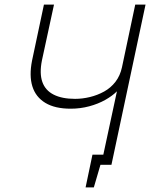

<svg xmlns="http://www.w3.org/2000/svg" viewBox="-20 -720 656 839"><path d="M384 -44 354 99H390L419 0H444L454 -44ZM616 -700H571L513 -426Q505 -389 484.5 -362.5Q464 -336 435 -320Q406 -304 373 -296Q340 -288 308 -288Q251 -288 214.5 -306.5Q178 -325 165 -362Q152 -399 163 -455L216 -700H172L120 -455Q107 -389 121.5 -342.5Q136 -296 178 -270.5Q220 -245 289 -245Q331 -245 370 -255.5Q409 -266 440 -283.5Q471 -301 491 -321L422 0H467Z"/></svg>

Font: Advent Pro Light
Style: Italic
Weight: 300
Italic angle: -12°
Version: Version 3.000